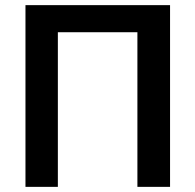

<svg xmlns="http://www.w3.org/2000/svg" viewBox="-20 -727 760 747"><path d="M641.6 0H514.6V-601.6H205.1V0H79.1V-707H641.6Z"/></svg>

Font: Pretendard JP SemiBold
Style: Regular
Weight: 600
Designer: Base glyphs from Inter by Rasmus Andersson; Hangeul glyphs from Noto Sans CJK(Source Han Sans) by Jang Soo-young and Kan
Foundry: Kil Hyung-jin
Version: Version 1.309